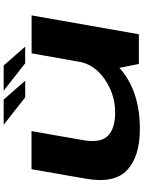

<svg xmlns="http://www.w3.org/2000/svg" viewBox="112 -890 784 1048"><g transform="rotate(-90 504.0 -366.0)"><path d="M679 0H841L944 -585.5H737L654.5 -122ZM312.5 -586H104.5L52.5 -288.5Q25.5 -134 99.5 -64.2Q173.5 5.5 325 5.5Q524 5.5 647.2 -97.2Q770.5 -200 783 -272L693.5 -334.5Q678.5 -243.5 595.5 -186.5Q512.5 -129.5 414.5 -129.5Q324 -129.5 285.2 -170.8Q246.5 -212 263 -305ZM682.5 -620.5H773.5L670.5 -738H533ZM496.5 -620.5H587.5L484.5 -738H347Z"/></g></svg>

Font: Anybody ExtraExpanded
Style: Bold Italic
Weight: 700
Width: 8
Italic angle: -10°
Version: Version 1.113;gftools[0.9.25]